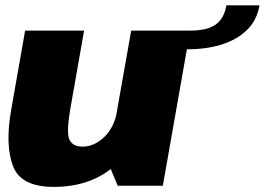

<svg xmlns="http://www.w3.org/2000/svg" viewBox="-20 -710 1012 734"><path d="M430 0H602.5L707 -593H481.5L392.5 -90ZM301.5 -593H76L22.5 -288.5Q-0.5 -158 29 -76.8Q58.5 4.5 185.5 4.5Q332 4.5 424.8 -82Q517.5 -168.5 532 -251.5L429 -290.5Q417.5 -223.5 378.8 -186.5Q340 -149.5 296 -149.5Q257 -149.5 245 -177.2Q233 -205 250 -300.5ZM706.5 -593 694.5 -521.5Q769.5 -521.5 828.5 -540.2Q887.5 -559 925 -596.2Q962.5 -633.5 972 -689.5H845.5Q839.5 -655 823 -633.8Q806.5 -612.5 778.2 -602.8Q750 -593 706.5 -593Z"/></svg>

Font: Anybody Thin Black
Style: Italic
Weight: 900
Italic angle: -10°
Version: Version 1.113;gftools[0.9.25]